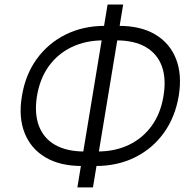

<svg xmlns="http://www.w3.org/2000/svg" viewBox="-20 -787 854 847"><path d="M340.8 -54.7Q244.6 -54.7 180.2 -93Q115.7 -131.3 88.4 -200.9Q61 -270.5 76.7 -363.3Q91.8 -457 141.8 -526.4Q191.9 -595.7 269 -634.3Q346.2 -672.9 442.9 -672.9H504.4Q601.6 -672.9 665.5 -634.5Q729.5 -596.2 756.6 -526.9Q783.7 -457.5 768.6 -364.7Q752.9 -270.5 702.9 -200.9Q652.8 -131.3 575.7 -93Q498.5 -54.7 402.3 -54.7ZM352.5 -118.7H409.2Q488.3 -118.7 549.6 -148.4Q610.8 -178.2 649.9 -232.9Q689 -287.6 701.2 -363.3Q713.9 -439.5 694.1 -494.4Q674.3 -549.3 623.5 -579.1Q572.8 -608.9 492.7 -608.9H436.5Q357.9 -608.9 296.4 -579.3Q234.9 -549.8 195.3 -495.1Q155.8 -440.4 143.1 -363.3Q130.9 -286.6 151.6 -231.7Q172.4 -176.8 223.4 -147.7Q274.4 -118.7 352.5 -118.7ZM321.3 39.6 454.6 -767.1H523.4L390.1 39.6Z"/></svg>

Font: Inter 16pt Light
Style: Italic
Weight: 300
Italic angle: -9.3988°
Version: Version 4.001;git-66647c0bb